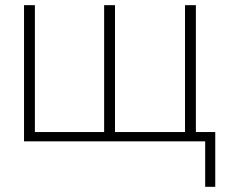

<svg xmlns="http://www.w3.org/2000/svg" viewBox="-20 -547 881 743"><path d="M774 176V0H73V-527H115V-36H383V-527H425V-36H696V-527H738V-36H813V176Z"/></svg>

Font: Onest Thin
Style: Regular
Weight: 250
Designer: Dmitri Voloshin, Andrey Kudryavtsev
Foundry: Dmitri Voloshin, Andrey Kudryavtsev
Version: Version 1.000;gftools[0.9.33]